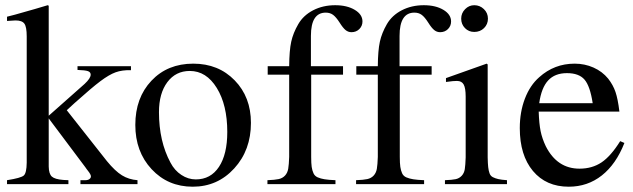

<svg xmlns="http://www.w3.org/2000/svg" viewBox="-20 -703 2417 733"><path d="M6.8 0V-15.1Q60.1 -23.4 70.8 -33Q81.5 -42.5 82 -82V-564Q82 -600.1 73.2 -612.5Q64.5 -625 39.1 -625Q33.2 -625 6.8 -623V-639.2L37.1 -647Q127.9 -672.4 162.1 -683.1L166 -681.2V-261.2L303.2 -382.8Q326.2 -404.3 326.2 -418Q326.2 -427.7 315.7 -431.4Q305.2 -435.1 275.9 -436V-450.2H480V-435.1Q446.3 -436 421.4 -427Q396.5 -418 363.3 -393.1Q330.1 -368.2 264.2 -309.1L234.9 -282.2L388.2 -87.9Q419.4 -49.8 445.6 -33.7Q471.7 -17.6 504.9 -15.1V0H287.1V-15.1H306.2Q315.4 -15.1 321.3 -19.3Q327.1 -23.4 327.1 -29.8Q327.1 -36.6 315.9 -50.8Q314.5 -52.2 311 -57.1Q307.6 -62 306.2 -64L166 -251V-66.9Q166.5 -39.1 178 -28.8Q189.5 -18.6 221.2 -16.1L241.2 -15.1V0Z M717.8 -460Q814 -460 876 -396.2Q938 -332.5 938 -233.9Q938 -129.9 874.3 -60.1Q810.5 9.8 715.8 9.8Q621.1 9.8 558.8 -57.1Q496.6 -124 496.6 -226.1Q496.6 -329.6 558.1 -394.8Q619.6 -460 717.8 -460ZM704.6 -432.1Q650.9 -432.1 618.9 -389.4Q586.9 -346.7 586.9 -274.9Q586.9 -163.6 630.9 -82Q646.5 -52.2 672.4 -35.2Q698.2 -18.1 727.5 -18.1Q784.2 -18.1 815.9 -65.9Q847.7 -113.8 847.7 -199.2Q847.7 -302.2 807.6 -367.2Q767.6 -432.1 704.6 -432.1Z M1289.6 -450.2V-418H1168V-104Q1168 -79.6 1169.9 -65.9Q1171.9 -52.2 1176.8 -41.5Q1181.6 -30.8 1192.9 -25.9Q1204.1 -21 1219.2 -18.6Q1234.4 -16.1 1260.7 -15.1V0H1001V-15.1Q1029.3 -16.1 1043.9 -19.3Q1058.6 -22.5 1068.1 -32.7Q1077.6 -43 1080.3 -58.6Q1083 -74.2 1084 -104V-418H1002V-450.2H1084Q1084.5 -510.3 1091.8 -543.7Q1099.1 -577.1 1118.7 -610.8Q1138.2 -644.5 1175.5 -663.8Q1212.9 -683.1 1259.8 -683.1Q1304.7 -683.1 1334.2 -665.5Q1363.8 -647.9 1363.8 -621.1Q1363.8 -604 1351.8 -592Q1339.8 -580.1 1321.8 -580.1Q1309.1 -580.1 1299.1 -588.4Q1289.1 -596.7 1276.9 -616.2Q1263.2 -637.7 1251.7 -646.2Q1240.2 -654.8 1223.6 -654.8Q1167 -654.8 1167 -565.9V-450.2Z M1627.9 -450.2V-418H1506.3V-104Q1506.3 -79.6 1508.3 -65.9Q1510.3 -52.2 1515.1 -41.5Q1520 -30.8 1531.2 -25.9Q1542.5 -21 1557.6 -18.6Q1572.8 -16.1 1599.1 -15.1V0H1339.4V-15.1Q1367.7 -16.1 1382.3 -19.3Q1397 -22.5 1406.5 -32.7Q1416 -43 1418.7 -58.6Q1421.4 -74.2 1422.4 -104V-418H1340.3V-450.2H1422.4Q1422.9 -510.3 1430.2 -543.7Q1437.5 -577.1 1457 -610.8Q1476.6 -644.5 1513.9 -663.8Q1551.3 -683.1 1598.1 -683.1Q1643.1 -683.1 1672.6 -665.5Q1702.1 -647.9 1702.1 -621.1Q1702.1 -604 1690.2 -592Q1678.2 -580.1 1660.2 -580.1Q1647.5 -580.1 1637.5 -588.4Q1627.4 -596.7 1615.2 -616.2Q1601.6 -637.7 1590.1 -646.2Q1578.6 -654.8 1562 -654.8Q1505.4 -654.8 1505.4 -565.9V-450.2Z M1678.7 0V-15.1Q1706.1 -16.1 1719.7 -19Q1733.4 -22 1742.7 -32Q1752 -42 1754.4 -57.1Q1756.8 -72.3 1757.8 -102.1V-334Q1757.8 -366.7 1750.2 -380.4Q1742.7 -394 1724.6 -394Q1709.5 -394 1690.9 -391.1L1682.6 -390.1V-404.8L1837.9 -460L1841.8 -457V-102.1Q1842.3 -78.1 1843.8 -64.9Q1845.2 -51.8 1848.9 -41.5Q1852.5 -31.2 1861.6 -26.6Q1870.6 -22 1882.3 -19.3Q1894 -16.6 1915.5 -15.1V0ZM1790.5 -683.1Q1812 -683.1 1827.4 -668.2Q1842.8 -653.3 1842.8 -631.8Q1842.8 -610.4 1827.9 -595.7Q1813 -581.1 1790.5 -581.1Q1769.5 -581.1 1755.1 -595.7Q1740.7 -610.4 1740.7 -631.8Q1740.7 -652.8 1755.6 -668Q1770.5 -683.1 1790.5 -683.1Z M2347.7 -164.1 2363.8 -157.2Q2332 -76.2 2277.6 -33.2Q2223.1 9.8 2151.4 9.8Q2064.9 9.8 2014.6 -50.3Q1964.4 -110.4 1964.4 -213.9Q1964.4 -275.4 1983.9 -326.4Q2003.4 -377.4 2038.6 -408.2Q2096.2 -460 2173.8 -460Q2212.4 -460 2245.8 -445.1Q2279.3 -430.2 2301.8 -402.8Q2320.8 -378.4 2329.8 -351.8Q2338.9 -325.2 2344.7 -276.9H2036.6Q2038.1 -231 2043.9 -202.4Q2049.8 -173.8 2063.5 -145Q2106.9 -59.1 2192.4 -59.1Q2240.7 -59.1 2276.4 -83Q2312 -106.9 2347.7 -164.1ZM2038.6 -309.1H2242.7Q2232.9 -374 2211.7 -398.9Q2190.4 -423.8 2144.5 -423.8Q2098.6 -423.8 2072.8 -396Q2046.9 -368.2 2038.6 -309.1Z"/></svg>

Font: Accordance
Style: Regular
Weight: 400
Version: Version 1.1 (build May 11, 2018) Miklal Software Solutions, 